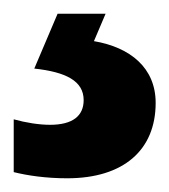

<svg xmlns="http://www.w3.org/2000/svg" viewBox="-27 -20 247 280"><path d="M200 130C200 79 163 49 110 40L127 0H57L23 80C69 85 95 98 95 126C95 149 79 162 46 162C30 162 11 159 -7 154V231C13 236 40 240 71 240C153 240 200 199 200 130Z"/></svg>

Font: Noto Sans Lao Looped Condensed
Style: Bold
Weight: 700
Width: 3
Designer: Mark Frömberg, Ben Mitchell
Foundry: The Fontpad Ltd
Version: Version 1.002